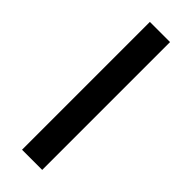

<svg xmlns="http://www.w3.org/2000/svg" viewBox="-239 -732 754 754"><g transform="rotate(45 138.5 -355.0)"><path d="M82 0V-710H194V0Z"/></g></svg>

Font: Oxford Sans SemiBold
Style: Regular
Weight: 600
Designer: Matt McInerney, Pablo Impallari, Rodrigo Fuenzalida
Foundry: Matt McInerney, Pablo Impallari, Rodrigo Fuenzalida
Version: Version 3.000g; ttfautohint (v1.5) -l 8 -r 28 -G 28 -x 14 -D